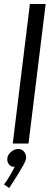

<svg xmlns="http://www.w3.org/2000/svg" viewBox="-27 -720 251 963"><path d="M116 0H37L123 -700H202ZM11 67Q16 51 31 39.5Q46 28 64 27Q85 27 96.5 44.5Q108 62 102 83Q99 92 88.5 111Q78 130 64.5 152Q51 174 38.5 193Q26 212 19 223L-7 205Q3 194 19 167Q35 140 47 116Q28 119 17 103.5Q6 88 11 67Z"/></svg>

Font: Kulim Park
Style: Italic
Weight: 400
Italic angle: -8°
Designer: Noponies / Dale Sattler
Foundry: Noponies
Version: Version 1.000; ttfautohint (v1.8.3)